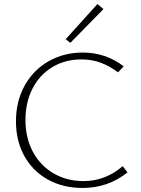

<svg xmlns="http://www.w3.org/2000/svg" viewBox="-20 -924 697 950"><path d="M305 -730 462 -904 492 -879 328 -712ZM59 -324Q59 -423 102 -500.5Q145 -578 220.5 -621Q296 -664 390 -664Q502 -664 592 -596L564 -566Q523 -597 479 -613.5Q435 -630 383 -630Q302 -630 239 -592Q176 -554 141 -486Q106 -418 106 -330Q106 -241 143 -172.5Q180 -104 245.5 -66Q311 -28 393 -28Q502 -28 587 -102L611 -71Q514 6 389 6Q292 6 217 -35.5Q142 -77 100.5 -152Q59 -227 59 -324Z"/></svg>

Font: Ysabeau SC Light
Style: Regular
Weight: 300
Designer: Christian Thalmann (Catharsis Fonts)
Version: Version 0.003